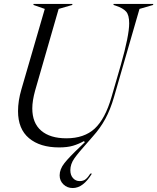

<svg xmlns="http://www.w3.org/2000/svg" viewBox="-20 -732 793 969"><path d="M206 -687 149 -707V-712H345V-707L276 -687L157 -274Q143 -223 143 -185Q143 -111 188 -72.5Q233 -34 315 -34Q405 -34 458 -83Q511 -132 543 -243L590 -405Q632 -553 632 -614Q632 -656 616.5 -673.5Q601 -691 565 -703L553 -707V-712H753V-707L684 -687L555 -241Q537 -179 511.5 -132Q486 -85 449 -44Q430 -22 429 -21Q376 38 355.5 67Q335 96 335 127Q335 152 348.5 167Q362 182 382 182Q401 182 413 172Q425 162 436 144H444Q400 217 347 217Q319 217 300 198.5Q281 180 281 153Q281 122 305 91.5Q329 61 383 10L408 -14L404 -20Q377 -5 348.5 3.5Q320 12 278 12Q182 12 126.5 -34.5Q71 -81 71 -171Q71 -223 88 -281Z"/></svg>

Font: Nyght Serif Light Italic
Style: Regular
Weight: 300
Italic angle: -16°
Designer: Maksym Kobuzan
Version: Version 0.410